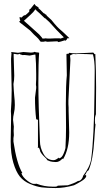

<svg xmlns="http://www.w3.org/2000/svg" viewBox="-20 -948 545 971"><path d="M95 -866Q103 -871 105 -871H108Q115 -876 128 -889V-894Q128 -902 134 -903L154 -928L162 -918Q165 -918 176 -909L174 -907Q187 -896 192 -890L201 -881H203Q208 -876 216 -872L215 -870L240 -847Q250 -835 256 -827.5Q262 -820 268 -814L278 -804Q281 -801 290.5 -793Q300 -785 306 -779L331 -755L320 -754Q320 -753 318.5 -751Q317 -749 318 -748L311 -742L307 -744Q283 -736 279 -736L275 -735L273 -738L266 -739L224 -737H218Q215 -738 210 -739L200 -737H187Q185 -737 183 -740Q181 -743 178.5 -746Q176 -749 174 -752L166 -760Q153 -771 132 -794L81 -834L77 -839L83 -844L80 -851L79 -862L89 -859Q90 -862 95 -864ZM232 -753 255 -754H282L286 -753L292 -755Q293 -756 303 -759L295 -767Q269 -792 229 -837L207 -857V-855L180 -881Q162 -896 159 -901Q150 -887 134 -873Q118 -859 110 -851L101 -843Q113 -833 138 -810L178 -774L191 -759L195 -753H197Q207 -753 208 -754H211Q218 -753 223 -753ZM367 -678 450 -682Q454 -682 455.5 -678Q457 -674 459 -674L462 -675Q466 -590 466 -505L465 -370Q465 -369 462.5 -362.5Q460 -356 460 -338Q460 -320 463 -319Q460 -294 457 -244Q451 -139 428 -87Q420 -83 416.5 -74Q413 -65 408 -62Q408 -61 410 -61Q412 -63 414 -63Q416 -63 416 -57.5Q416 -52 408 -44Q396 -32 354 -11Q304 3 261 3Q218 3 191 -0.5Q164 -4 132 -17.5Q100 -31 80.5 -55Q61 -79 47.5 -124.5Q34 -170 34 -233L36 -346V-366Q36 -379 35 -386Q39 -433 39 -492L36 -639V-651L38 -677L37 -683V-685L71 -681L98 -685L136 -682Q149 -682 156 -686Q160 -683 167 -683Q174 -683 178 -681Q174 -633 174 -529Q174 -425 182 -235Q182 -201 200 -169.5Q218 -138 251 -138Q262 -138 277 -151L278 -147Q293 -149 302 -172Q306 -183 307 -185L311 -199Q314 -256 314 -304L313 -422Q313 -520 318 -567L316 -672Q316 -676 319 -676H325Q328 -676 330 -681Q346 -678 367 -678ZM50 -308 49 -286 50 -264Q48 -250 48 -249V-232Q64 -122 93 -73Q92 -72 90 -72H88Q95 -52 117 -35Q139 -18 151 -18Q163 -18 164 -19Q203 -4 246 -4H260Q269 -4 272 -9L323 -11L351 -21Q362 -25 377 -34V-32Q393 -36 400 -56L399 -57Q435 -104 441 -143Q456 -256 458 -485L459 -590Q459 -642 450 -673Q416 -675 392 -675Q368 -675 361 -674L354 -675Q345 -675 334 -667Q336 -653 336 -644L326 -439V-421Q326 -411 327 -404V-387L330 -278Q330 -194 299 -143L296 -146Q280 -128 262 -128.5Q244 -129 234 -132Q215 -139 215 -141Q216 -141 217 -140.5Q218 -140 219 -141Q193 -165 187 -176Q184 -178 181.5 -190Q179 -202 170 -202L172 -205V-342L163 -345Q157 -394 157 -454L163 -502V-511Q161 -517 162 -527.5Q163 -538 163 -547V-575Q163 -629 159 -672H155Q133 -667 130 -667L104 -670Q97 -670 96 -669Q95 -670 87.5 -671.5Q80 -673 79 -676Q74 -673 69 -673L49 -676V-665L52 -565Q52 -543 48 -523L50 -488L52 -463Q55 -438 55 -416.5Q55 -395 50.5 -376Q46 -357 46 -342Z"/></svg>

Font: Londrina Sketch
Style: Regular
Weight: 400
Designer: Marcelo Magalhaes
Foundry: Marcelo Magalhaes
Version: Version 1.001 2011